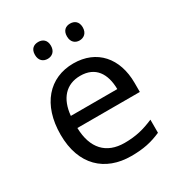

<svg xmlns="http://www.w3.org/2000/svg" viewBox="-175 -849 913 977"><g transform="rotate(-30 282.0 -360.0)"><path d="M145 -681C145 -647 166 -631 192 -631C217 -631 239 -647 239 -681C239 -716 217 -730 192 -730C166 -730 145 -716 145 -681ZM333 -681C333 -647 354 -631 379 -631C404 -631 426 -647 426 -681C426 -716 404 -730 379 -730C354 -730 333 -716 333 -681ZM292 -546C150 -546 55 -440 55 -264C55 -85 160 10 313 10C386 10 434 -1 489 -25V-102C433 -78 385 -65 317 -65C210 -65 149 -130 146 -251H513V-304C513 -450 429 -546 292 -546ZM291 -474C380 -474 420 -412 421 -321H148C157 -417 207 -474 291 -474Z"/></g></svg>

Font: Noto Sans Cuneiform
Style: Regular
Weight: 400
Designer: Monotype Design Team
Foundry: Monotype Imaging Inc.
Version: Version 2.001